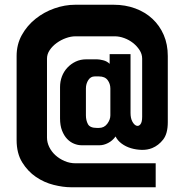

<svg xmlns="http://www.w3.org/2000/svg" viewBox="-20 -699 777 809"><path d="M530 -223Q530 -201 537.5 -187Q545 -173 554.5 -169.5Q564 -166 571.5 -175Q579 -184 579 -207V-452Q579 -471 568 -488Q557 -505 540.5 -518Q524 -531 503.5 -538.5Q483 -546 464 -546H298Q279 -546 258 -538.5Q237 -531 219 -518Q201 -505 189.5 -488Q178 -471 178 -452V-119Q178 -99 187.5 -79.5Q197 -60 213.5 -45Q230 -30 252 -20.5Q274 -11 298 -11H636V90H279Q246 90 206 80Q166 70 131.5 46.5Q97 23 73.5 -15Q50 -53 50 -109V-463Q50 -512 72 -551.5Q94 -591 129.5 -619.5Q165 -648 209 -663.5Q253 -679 297 -679H459Q508 -679 550 -663.5Q592 -648 622.5 -619.5Q653 -591 670 -551.5Q687 -512 687 -463V-184Q687 -136 667.5 -111Q648 -86 621 -75Q601 -67 577.5 -67.5Q554 -68 532 -74.5Q510 -81 492.5 -94Q475 -107 467 -124Q454 -106 435.5 -96.5Q417 -87 400 -87H323Q308 -87 292 -93.5Q276 -100 263 -113.5Q250 -127 241.5 -148.5Q233 -170 233 -200V-332Q233 -356 241 -377Q249 -398 264 -414Q279 -430 299 -439.5Q319 -449 343 -449H389Q399 -449 415 -445Q431 -441 442 -430V-471H530ZM445 -326Q445 -346 433.5 -361.5Q422 -377 397 -377H379Q362 -377 352 -361.5Q342 -346 342 -326V-213Q342 -192 350.5 -176Q359 -160 388 -160H397Q419 -160 432 -177.5Q445 -195 445 -213Z"/></svg>

Font: BM HANNA Pro
Style: Regular
Weight: 400
Designer: Woowa Brothers : Cheoljun Lim; Soyoung Lee; & Sandoll : Jooyeon Kang;
Foundry: Sandoll Communications Inc.
Version: Version 1.000;PS 1;hotconv 16.6.51;makeotf.lib2.5.65220